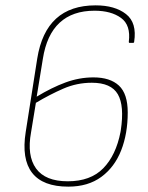

<svg xmlns="http://www.w3.org/2000/svg" viewBox="-20 -686 554 717"><path d="M337 -666Q409 -666 450.5 -633.5Q492 -601 481 -530Q481 -526 477 -526H463Q462 -526 461.5 -527Q461 -528 461 -530Q469 -592 432 -619Q395 -646 333 -646Q251 -646 202.5 -601Q154 -556 140 -466L117 -325Q173 -359 224.5 -378Q276 -397 329 -397Q391 -397 424 -366.5Q457 -336 457 -266Q457 -187 432.5 -124.5Q408 -62 358.5 -25.5Q309 11 235 11Q140 11 100 -40.5Q60 -92 76 -193L119 -467Q135 -567 189.5 -616.5Q244 -666 337 -666ZM323 -377Q267 -377 216.5 -355Q166 -333 114 -302L96 -192Q80 -105 114.5 -57Q149 -9 233 -9Q318 -9 365.5 -57.5Q413 -106 430 -193L431 -199Q445 -291 420 -334Q395 -377 323 -377Z"/></svg>

Font: Sofia Sans Semi Condensed Thin
Style: Italic
Weight: 250
Italic angle: -9°
Version: Version 4.100